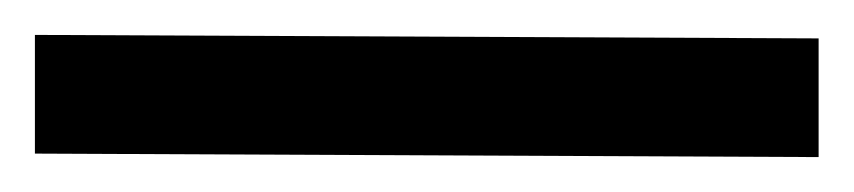

<svg xmlns="http://www.w3.org/2000/svg" viewBox="-50 47 489 110"><path d="M-30 67 419 69V137L-30 135Z"/></svg>

Font: Arima Thin
Style: Bold
Weight: 700
Version: Version 1.100